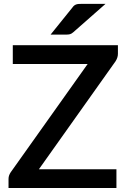

<svg xmlns="http://www.w3.org/2000/svg" viewBox="-20 -948 644 968"><path d="M574.5 -676.5Q574.5 -666.5 571.2 -657Q568 -647.5 562.5 -639L176 -94.5H567V0H23V-46Q23 -55.5 26 -63.8Q29 -72 34 -79.5L422 -625.5H44.5V-720H574.5ZM512 -928.5 349.5 -785.5Q340.5 -777.5 332.5 -775.5Q324.5 -773.5 312.5 -773.5H235L345 -910Q349.5 -916.5 354 -920Q358.5 -923.5 364 -925.5Q369.5 -927.5 376.2 -928Q383 -928.5 392 -928.5Z"/></svg>

Font: Lato 2
Style: Regular
Weight: 600
Designer: Lukasz Dziedzic with Adam Twardoch and Botio Nikoltchev
Foundry: tyPoland Lukasz Dziedzic
Version: Version 2.015; 2015-08-06; http://www.latofonts.com/